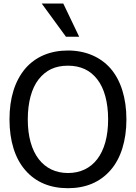

<svg xmlns="http://www.w3.org/2000/svg" viewBox="-20 -1020 748 1056"><path d="M328.1 -1000.5H209.5L342.8 -817.9H415.5ZM587.9 -643.6C532.7 -706.5 451.2 -742.2 353.5 -742.2C255.9 -742.2 175.8 -708 119.6 -643.6C61.5 -574.7 32.2 -481 32.2 -363.3C32.2 -244.6 62.5 -148.9 119.1 -84C175.8 -18.1 255.4 15.1 353.5 15.1C452.1 15.1 530.3 -18.1 587.9 -84C644.5 -148.4 675.3 -246.1 675.3 -363.3C675.3 -482.4 644 -578.6 587.9 -643.6ZM574.7 -363.3C574.7 -174.3 489.3 -68.4 354 -68.4C219.2 -68.4 132.8 -174.3 132.8 -363.3C132.8 -457 153.8 -534.2 192.4 -583.5C232.9 -634.8 283.7 -658.7 354 -658.7C422.9 -658.7 476.6 -633.8 515.1 -583.5C553.7 -534.2 574.7 -457.5 574.7 -363.3Z"/></svg>

Font: SG Kara SemiBold
Style: Regular
Weight: 400
Designer: Damoon Khanjanzadeh
Version: Version 1.000